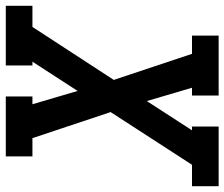

<svg xmlns="http://www.w3.org/2000/svg" viewBox="-83 -699 775 663"><g transform="rotate(-90 304.5 -367.5)"><path d="M-7 0V-92H67L249 -373L192 -544L159 -643H96V-735H303V-643H276L322 -487L423 -643H410V-735H616V-643H543L360 -362L450 -92H513V0H306V-92H333L287 -248L186 -92H199V0Z"/></g></svg>

Font: Iosevka Etoile SmBdObl
Style: Regular
Weight: 600
Italic angle: -9°
Designer: Belleve Invis
Foundry: Belleve Invis
Version: Version 15.5.2; ttfautohint (v1.8.4)